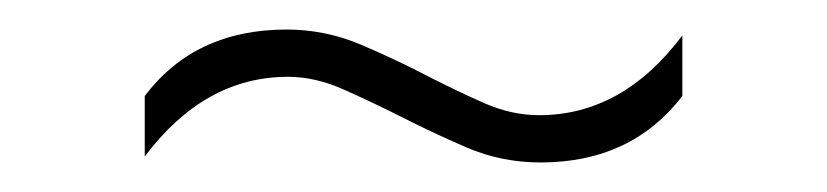

<svg xmlns="http://www.w3.org/2000/svg" viewBox="-20 -442 560 130"><path d="M346 -332Q319.5 -332 295.8 -342.2Q272 -352.5 250.5 -363.5Q230.5 -373.5 211.8 -381.8Q193 -390 175 -390Q118.5 -390 78 -336V-377Q112 -422 174 -422Q200 -422 223.8 -412Q247.5 -402 269.5 -390.5Q289 -380.5 307.8 -372.2Q326.5 -364 345 -364Q401.5 -364 442 -418V-377Q407.5 -332 346 -332Z"/></svg>

Font: Encode Sans Semi Condensed Thin
Style: Regular
Weight: 100
Width: 4
Designer: Multiple Designers
Foundry: Impallari Type
Version: Version 3.000; ttfautohint (v1.8.3) -l 8 -r 50 -G 200 -x 14 